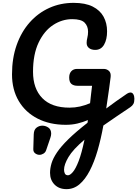

<svg xmlns="http://www.w3.org/2000/svg" viewBox="-20 -868 960 1343"><path d="M440 5Q328 5 243 -38.5Q158 -82 111 -161.5Q64 -241 64 -348Q64 -461 96.5 -553Q129 -645 187.5 -711Q246 -777 324.5 -812.5Q403 -848 495 -848Q577 -848 628.5 -822Q680 -796 704.5 -751Q729 -706 729 -649Q729 -592 708 -555.5Q687 -519 646 -519Q619 -519 602.5 -532Q586 -545 586 -568Q586 -585 591 -604.5Q596 -624 596 -646Q596 -685 572 -709.5Q548 -734 485 -734Q414 -734 351.5 -693Q289 -652 250 -570Q211 -488 211 -366Q211 -248 276 -181.5Q341 -115 466 -115Q504 -115 539.5 -123Q575 -131 610 -146Q614 -184 617.5 -214Q621 -244 624 -268H522Q495 -268 479.5 -281Q464 -294 464 -326Q464 -354 479 -370Q494 -386 519 -386H706Q726 -386 741.5 -372.5Q757 -359 754 -330Q751 -300 743.5 -250Q736 -200 723 -109Q756 -134 792.5 -160Q829 -186 869 -213Q882 -221 892 -221Q906 -221 913 -208Q920 -195 920 -177Q920 -154 913 -141Q906 -128 891 -118Q842 -86 794.5 -53Q747 -20 703 10Q686 104 662.5 185Q639 266 607.5 326.5Q576 387 536 421Q496 455 445 455Q393 455 361.5 423Q330 391 330 341Q330 309 340.5 274Q351 239 379 197.5Q407 156 458.5 105.5Q510 55 592 -9Q593 -18 595 -28Q559 -13 521.5 -4Q484 5 440 5ZM428 319Q428 335 434 346.5Q440 358 456 358Q470 358 489.5 335.5Q509 313 530 259Q551 205 571 109Q490 178 459 230.5Q428 283 428 319ZM256 215Q240 215 226 204.5Q212 194 213 174L216 72Q217 39 235.5 25Q254 11 276 11Q299 11 318.5 24.5Q338 38 338 67Q338 80 332 97L303 182Q298 198 284 206.5Q270 215 256 215Z"/></svg>

Font: Pacifico
Style: Regular
Weight: 400
Designer: Vernon Adams
Foundry: Vernon Adams
Version: Version 3.010; ttfautohint (v1.8.4.7-5d5b)